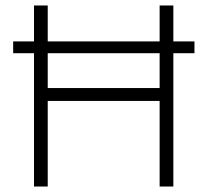

<svg xmlns="http://www.w3.org/2000/svg" viewBox="-20 -680 756 700"><path d="M689 -529V-486H612V0H562V-312H154V0H104V-486H28V-529H104V-660H154V-529H562V-660H612V-529ZM562 -359V-486H154V-359Z"/></svg>

Font: Elaine Sans Light
Style: Regular
Weight: 300
Designer: Wei Huang
Foundry: Wei Huang
Version: Version 2.001;December 24, 2019;FontCreator 12.0.0.2547 64-b